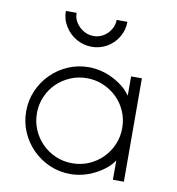

<svg xmlns="http://www.w3.org/2000/svg" viewBox="-82 -811 809 878"><g transform="rotate(10 323.0 -371.5)"><path d="M298 -596Q260 -596 227 -614.5Q194 -633 174 -665Q153 -698 153 -737H203Q203 -712 216 -692Q230 -671 252 -658Q273 -646 298 -646Q321 -646 342 -658Q363 -670 376 -692Q389 -712 389 -737H439Q439 -698 419 -665Q400 -633 367 -614Q334 -596 298 -596ZM302 -502Q329 -502 357 -495.5Q385 -489 411.5 -476Q438 -463 461 -445Q484 -427 499 -404V-494H549L550 -14H499V-104Q484 -81 461 -63Q438 -45 411.5 -32Q385 -19 357 -12.5Q329 -6 302 -6Q251 -6 206 -25.5Q161 -45 127 -79Q93 -113 73.5 -158Q54 -203 54 -254Q54 -305 73.5 -350Q93 -395 127 -429Q161 -463 206 -482.5Q251 -502 302 -502ZM119.5 -331Q104 -295 104 -254Q104 -213 119.5 -177Q135 -141 162 -114Q189 -87 225 -71.5Q261 -56 302 -56Q343 -56 379 -71.5Q415 -87 442 -114Q469 -141 484.5 -177Q500 -213 500 -254Q500 -295 484.5 -331Q469 -367 442 -393.5Q415 -420 379 -435.5Q343 -451 302 -451Q261 -451 225 -435.5Q189 -420 162 -393.5Q135 -367 119.5 -331Z"/></g></svg>

Font: Leon Sans
Style: Light
Weight: 300
Designer: Jongmin Kim
Version: Version 1.2